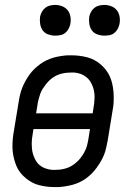

<svg xmlns="http://www.w3.org/2000/svg" viewBox="-20 -753 540 781"><path d="M203 8Q186 8 170 6Q154 4 138.5 0Q123 -4 109.5 -11.5Q96 -19 84 -29Q72 -39 62.5 -51Q53 -63 47 -77.5Q41 -92 37 -107.5Q33 -123 31.5 -139Q30 -155 31 -174Q32 -193 34 -205L56 -339Q58 -353 61.5 -367.5Q65 -382 70.5 -396Q76 -410 83.5 -423.5Q91 -437 100 -449.5Q109 -462 120.5 -473Q132 -484 144.5 -493Q157 -502 171 -508.5Q185 -515 199.5 -519Q214 -523 231 -525.5Q248 -528 258 -528H270Q287 -528 303 -526Q319 -524 334.5 -520Q350 -516 364 -508.5Q378 -501 389.5 -491Q401 -481 410.5 -469Q420 -457 426.5 -442.5Q433 -428 436.5 -412.5Q440 -397 441.5 -381Q443 -365 442.5 -346Q442 -327 440 -316L418 -181Q415 -167 412 -152.5Q409 -138 403.5 -124Q398 -110 390 -96.5Q382 -83 373 -70.5Q364 -58 353 -47Q342 -36 329.5 -27Q317 -18 303 -11.5Q289 -5 274 -1Q259 3 242 5.5Q225 8 216 8ZM357 -292 360 -312Q362 -322 363 -332Q364 -342 364.5 -352Q365 -362 364 -372Q363 -382 360.5 -391Q358 -400 354 -409Q350 -418 344.5 -425.5Q339 -433 331.5 -439Q324 -445 316 -449Q308 -453 297 -455.5Q286 -458 279 -458H270Q261 -458 251 -457Q241 -456 231 -453.5Q221 -451 212 -447Q203 -443 194.5 -437Q186 -431 179 -424Q172 -417 165.5 -408.5Q159 -400 153.5 -391.5Q148 -383 144.5 -373.5Q141 -364 138 -353Q135 -342 134 -336L127 -292ZM195 -62H204Q213 -62 222.5 -63Q232 -64 242 -66.5Q252 -69 261 -73Q270 -77 278.5 -83Q287 -89 294.5 -96Q302 -103 308.5 -111.5Q315 -120 320 -128.5Q325 -137 329 -146.5Q333 -156 335.5 -167Q338 -178 339 -184L346 -228H116L113 -208Q111 -198 110 -188Q109 -178 109 -168Q109 -158 110 -148Q111 -138 113.5 -129Q116 -120 120 -111Q124 -102 129 -94.5Q134 -87 141.5 -81Q149 -75 157.5 -71Q166 -67 177 -64.5Q188 -62 195 -62ZM404 -608Q390 -608 376 -613Q362 -618 354 -629Q346 -640 343.5 -655Q341 -670 343 -685Q345 -695 350.5 -705Q356 -715 364.5 -721.5Q373 -728 383.5 -730.5Q394 -733 405 -733Q419 -733 433 -727.5Q447 -722 455.5 -711Q464 -700 466.5 -685Q469 -670 466 -655Q464 -645 458.5 -635Q453 -625 444.5 -618.5Q436 -612 425.5 -610Q415 -608 404 -608ZM204 -608Q190 -608 176 -613Q162 -618 154 -629Q146 -640 143.5 -655Q141 -670 143 -685Q145 -695 150.5 -705Q156 -715 164.5 -721.5Q173 -728 183.5 -730.5Q194 -733 205 -733Q219 -733 233 -727.5Q247 -722 255.5 -711Q264 -700 266.5 -685Q269 -670 266 -655Q264 -645 258.5 -635Q253 -625 244.5 -618.5Q236 -612 225.5 -610Q215 -608 204 -608Z"/></svg>

Font: Iosevka Custom
Style: Italic
Weight: 400
Italic angle: -9°
Monospace: yes
Designer: Belleve Invis
Foundry: Belleve Invis
Version: Version 30.3.3; ttfautohint (v1.8.3)